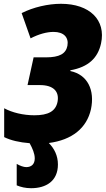

<svg xmlns="http://www.w3.org/2000/svg" viewBox="-20 -746 557 1011"><path d="M144 245C222 245 285 208 285 120C285 74 266 36 237 7C360 -9 437 -72 459 -171C480 -271 442 -353 350 -372L351 -376C445 -393 495 -440 512 -517C539 -641 452 -726 301 -726C233 -726 155 -708 94 -677L141 -544C183 -566 226 -578 262 -578C316 -578 343 -549 335 -505C327 -463 293 -444 222 -444H157L125 -298H190C262 -298 293 -264 283 -210C273 -160 234 -139 161 -139C103 -139 44 -153 2 -176V-24C36 -7 83 4 136 8C151 35 163 63 163 88C163 118 146 134 118 134C105 134 85 127 68 117V230C90 239 114 245 144 245Z"/></svg>

Font: Noto Sans Condensed Black
Style: Italic
Weight: 900
Width: 3
Italic angle: -12°
Designer: Monotype Design Team
Foundry: Monotype Imaging Inc.
Version: Version 2.013